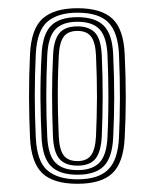

<svg xmlns="http://www.w3.org/2000/svg" viewBox="-20 -826 380 472"><path d="M170.5 -374.2Q111.2 -374.2 84 -400.2Q56.8 -426.2 53.8 -486.8Q51.5 -538 51.4 -588.1Q51.2 -638.2 53.8 -693.5Q57 -756.2 85.5 -781Q114 -805.8 170.5 -805.8Q229 -805.8 256.4 -780Q283.8 -754.2 286.5 -693.5Q289.2 -637.8 289.2 -587.1Q289.2 -536.5 286.5 -486.8Q283.5 -426 256.2 -400.1Q229 -374.2 170.5 -374.2ZM170.5 -385.2Q221.5 -385.2 245.6 -408.8Q269.8 -432.2 272.5 -487.8Q274.5 -531.8 274.8 -582.6Q275 -633.5 272.5 -692.8Q270 -746.5 246.6 -770.6Q223.2 -794.8 170.5 -794.8Q122.8 -794.8 96.9 -773Q71 -751.2 68 -693.8Q65.5 -640 65.5 -591Q65.5 -542 68 -487.5Q70.8 -429.2 96.5 -407.2Q122.2 -385.2 170.5 -385.2ZM170.5 -396.5Q125.8 -396.5 105.1 -417.8Q84.5 -439 82.2 -487.8Q80 -532 79.5 -581.4Q79 -630.8 82.2 -691.8Q84.5 -741.2 105.2 -762.5Q126 -783.8 170.5 -783.8Q214.2 -783.8 235.1 -762.9Q256 -742 258.2 -692.8Q260.8 -633.8 260.8 -586.9Q260.8 -540 258.2 -487.8Q256 -438.8 235.2 -417.6Q214.5 -396.5 170.5 -396.5ZM170.5 -407.8Q206.5 -407.8 224.4 -426.1Q242.2 -444.5 244.2 -489.2Q245.8 -521 246.2 -553.6Q246.8 -586.2 246.2 -620.4Q245.8 -654.5 244.2 -691Q242.2 -735 224.9 -753.8Q207.5 -772.5 170.5 -772.5Q134.5 -772.5 116.5 -754.2Q98.5 -736 96.2 -691Q93.8 -639.5 93.8 -588.8Q93.8 -538 96.2 -489Q98.5 -443.8 116.6 -425.8Q134.8 -407.8 170.5 -407.8ZM170.5 -418.8Q141.2 -418.8 126.6 -434.8Q112 -450.8 110.2 -490.5Q108 -544.2 108 -593.1Q108 -642 110.5 -691.2Q112.2 -728 126.1 -744.6Q140 -761.2 170.5 -761.2Q198.2 -761.2 213.2 -746Q228.2 -730.8 230.2 -690Q232.5 -638.2 232.4 -587.1Q232.2 -536 230.2 -490.5Q228.2 -453 214.8 -435.9Q201.2 -418.8 170.5 -418.8ZM170.5 -430Q193.2 -430 203.8 -444.2Q214.2 -458.5 216 -490.8Q218.2 -540.5 218.4 -587.2Q218.5 -634 216 -689.8Q214.5 -722 203.9 -736Q193.2 -750 170.5 -750Q147 -750 136.5 -735.6Q126 -721.2 124.5 -689.2Q122.8 -653.8 122.2 -621.5Q121.8 -589.2 122.4 -557.2Q123 -525.2 124.5 -490.5Q126 -458 136.6 -444Q147.2 -430 170.5 -430Z"/></svg>

Font: Big Shoulders Inline Text Thin Medium
Style: Regular
Weight: 500
Version: Version 2.002